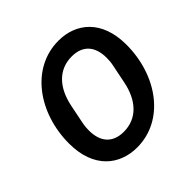

<svg xmlns="http://www.w3.org/2000/svg" viewBox="-182 -877 1056 1056"><g transform="rotate(-45 345.5 -349.0)"><path d="M306 12C519 12 664 -192 664 -430C664 -622 550 -710 415 -710C202 -710 56 -506 56 -268C56 -76 171 12 306 12ZM315 -101C230 -101 184 -152 184 -242C184 -258 185 -278 190 -300L211 -404C235 -526 304 -597 405 -597C490 -597 536 -546 536 -456C536 -440 535 -420 530 -398L509 -294C485 -172 416 -101 315 -101Z"/></g></svg>

Font: Braiins Sans SemiBold
Style: Italic
Weight: 600
Italic angle: -11.31°
Designer: Mike Abbink, Paul van der Laan, Pieter van Rosmalen, Jiri Chlebus, Lubos Buracinsky
Foundry: Bold Monday, Sudetype
Version: Version 1.000;hotconv 1.0.109;makeotfexe 2.5.65596